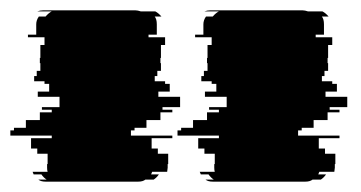

<svg xmlns="http://www.w3.org/2000/svg" viewBox="-32 -591 698 371"><path d="M639 -384H605V-379H624V-374H601V-359H574V-344H551V-339H544V-329H624V-324H584V-304H596V-294H616V-274H615V-267Q615 -265 614.5 -263Q614 -261 614 -259H585L583 -254H598Q596 -251 593.5 -248.5Q591 -246 588 -244H572Q567 -240 558 -240H379Q370 -240 365 -244H381Q378 -246 375.5 -248.5Q373 -251 371 -254H356L354 -259H383Q382 -262 382 -267V-274H383V-294H363V-304H351V-324H391V-329H311V-339H318V-344H341V-359H368V-374H391V-379H372V-384H406V-404H364V-414H386V-429H377V-434H357V-444H362V-454H369V-469H368V-479H369V-504H377V-519H345V-524H361V-544Q361 -552 366 -559H379Q385 -566 391 -569H363Q366 -570 368.5 -570.5Q371 -571 374 -571H553Q557 -571 563 -569H591Q597 -566 603 -559H590Q594 -554 594 -544V-524H578V-519H610V-504H602V-479H601V-469H602V-454H595V-444H590V-434H610V-429H619V-414H597V-404H639ZM316 -384H282V-379H301V-374H278V-359H251V-344H228V-339H221V-329H301V-324H261V-304H273V-294H293V-274H292V-267Q292 -265 291.5 -263Q291 -261 291 -259H262L260 -254H275Q273 -251 270.5 -248.5Q268 -246 265 -244H249Q244 -240 235 -240H56Q47 -240 42 -244H58Q55 -246 52.5 -248.5Q50 -251 48 -254H33L31 -259H60Q59 -262 59 -267V-274H60V-294H40V-304H28V-324H68V-329H-12V-339H-5V-344H18V-359H45V-374H68V-379H49V-384H83V-404H41V-414H63V-429H54V-434H34V-444H39V-454H46V-469H45V-479H46V-504H54V-519H22V-524H38V-544Q38 -552 43 -559H56Q62 -566 68 -569H40Q43 -570 45.5 -570.5Q48 -571 51 -571H230Q234 -571 240 -569H268Q274 -566 280 -559H267Q271 -554 271 -544V-524H255V-519H287V-504H279V-479H278V-469H279V-454H272V-444H267V-434H287V-429H296V-414H274V-404H316Z"/></svg>

Font: Rubik Glitch
Style: Regular
Weight: 400
Designer: Hubert and Fischer, NaN
Foundry: Hubert and Fischer, NaN
Version: Version 2.200